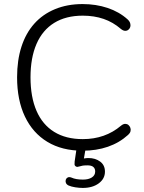

<svg xmlns="http://www.w3.org/2000/svg" viewBox="-20 -733 710 944"><path d="M386 8Q285 8 213 -35.5Q141 -79 102.5 -160Q64 -241 64 -353Q64 -437 85.5 -503.5Q107 -570 148.5 -616.5Q190 -663 250.5 -688Q311 -713 386 -713Q452 -713 509 -694Q566 -675 607 -638Q617 -629 620 -619Q623 -609 620.5 -600.5Q618 -592 611 -586.5Q604 -581 594.5 -581.5Q585 -582 574 -591Q536 -624 489.5 -640Q443 -656 387 -656Q304 -656 246.5 -620.5Q189 -585 159.5 -517Q130 -449 130 -353Q130 -256 159.5 -188Q189 -120 246.5 -84.5Q304 -49 387 -49Q442 -49 489 -65.5Q536 -82 575 -115Q586 -124 595.5 -124Q605 -124 611.5 -118.5Q618 -113 621 -104.5Q624 -96 621.5 -87Q619 -78 610 -70Q567 -31 510.5 -11.5Q454 8 386 8ZM387 191Q370 191 350.5 188Q331 185 317 179Q307 174 304 166Q301 158 303.5 150.5Q306 143 313 139.5Q320 136 331 140Q342 145 356 147.5Q370 150 388 150Q415 150 431.5 139.5Q448 129 448 110Q448 96 439 88Q430 80 410 80Q402 80 394 80.5Q386 81 376 84Q366 87 361 87.5Q356 88 351 84Q347 81 346.5 75.5Q346 70 347 61L359 -20H404L391 55L370 51Q382 48 393.5 46Q405 44 415 44Q449 44 472.5 61.5Q496 79 496 111Q496 146 465.5 168.5Q435 191 387 191Z"/></svg>

Font: Nunito ExtraLight Light
Style: Regular
Weight: 300
Version: Version 3.602